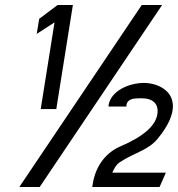

<svg xmlns="http://www.w3.org/2000/svg" viewBox="-20 -744 708 764"><path d="M126 -609 197 -655 142 -310H204L270 -724H209L136 -669ZM57 0H138L625 -724H544ZM347 0H615L640 -57H427C431 -67 441 -88 456 -98C518 -139 570 -145 609 -194C693 -297 675 -361 631 -391C608 -407 578 -414 553 -414C494 -414 421 -383 412 -325V-320H483V-325C487 -352 513 -353 543 -353C588 -353 613 -331 606 -289C599 -245 554 -202 458 -161C407 -139 359 -89 348 -5Z"/></svg>

Font: Charger Sport
Style: Obl
Weight: 400
Designer: Jasper
Foundry: Cannot Into Space Fonts
Version: Version 1.1